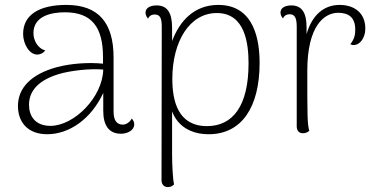

<svg xmlns="http://www.w3.org/2000/svg" viewBox="-20 -534 1547 781"><path d="M516 -52C508 -36 492 -27 480 -27C456 -27 442 -43 442 -80V-300C442 -441 381 -514 250 -514C143 -514 74 -476 74 -396C74 -357 98 -312 132 -312C140 -312 155 -316 164 -329C131 -338 116 -373 116 -399C116 -468 187 -484 244 -484C354 -484 399 -423 399 -301V-275C340 -281 269 -276 212 -261C108 -233 53 -177 53 -103C53 -37 93 12 172 12C262 12 351 -50 400 -156V-83C400 -24 423 10 472 10C499 10 526 -4 526 -28C526 -35 524 -43 516 -52ZM186 -22C121 -22 98 -64 98 -108C98 -168 142 -209 217 -232C265 -247 348 -256 400 -251C397 -138 282 -23 186 -22Z M868 -514C770 -514 711 -449 680 -367V-421C680 -480 662 -512 617 -512C590 -512 572 -501 572 -483C572 -475 575 -467 582 -458C589 -473 601 -475 609 -475C630 -475 638 -462 638 -425L637 199C637 217 648 227 663 227C676 227 683 221 688 216C683 196 680 134 680 93V-81C702 -22 755 12 829 12C963 12 1036 -98 1036 -278C1036 -363 1018 -514 868 -514ZM822 -21C704 -21 681 -123 681 -213C681 -365 751 -481 862 -481C978 -481 991 -355 991 -276C991 -103 927 -21 822 -21Z M1361 -514C1298 -514 1249 -473 1227 -395V-423C1227 -482 1208 -512 1165 -512C1138 -512 1121 -501 1121 -483C1121 -475 1124 -467 1131 -459C1138 -474 1150 -476 1158 -476C1178 -476 1187 -463 1187 -426V-20C1187 -2 1197 8 1212 8C1224 8 1233 3 1238 -2C1230 -30 1230 -65 1230 -246C1230 -428 1298 -482 1356 -482C1399 -482 1425 -462 1425 -414C1425 -395 1423 -377 1405 -354C1409 -352 1415 -350 1423 -351C1443 -353 1466 -378 1466 -418C1466 -481 1422 -514 1361 -514Z"/></svg>

Font: Arima Koshi ExtraLight
Style: Regular
Weight: 275
Designer: Joana Correia and Natanael Gama
Foundry: NDISCOVER
Version: Version 1.019;PS 001.019;hotconv 1.0.88;makeotf.lib2.5.64775